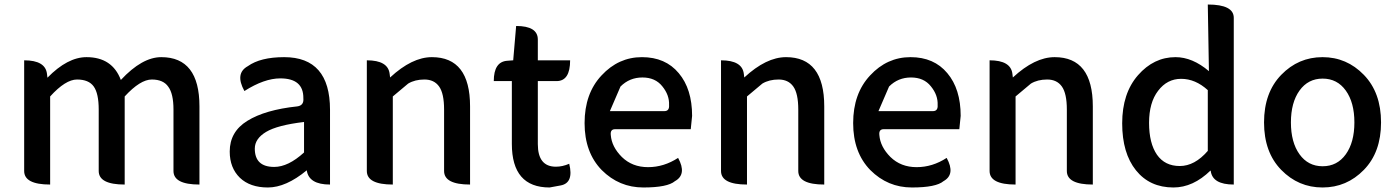

<svg xmlns="http://www.w3.org/2000/svg" viewBox="-20 -817 6182 850"><path d="M202 0Q87 0 87 -60V-550Q181 -550 188 -490L190 -473Q279 -564 363 -564Q477 -564 515 -463Q609 -564 694 -564Q863 -564 863 -346V0Q748 0 748 -60V-332Q748 -402 725 -433Q703 -465 652 -465Q601 -465 532 -390V0Q417 0 417 -60V-332Q417 -403 395 -434Q373 -465 321 -465Q270 -465 202 -390V0Z M1338 -63Q1246 13 1166 13Q1087 13 1042 -30Q997 -74 997 -146Q997 -234 1075 -282Q1154 -331 1296 -346Q1326 -350 1323 -382Q1324 -470 1221 -470Q1150 -470 1062 -414Q1019 -492 1077 -524Q1133 -564 1238 -564Q1441 -564 1441 -331V0Q1347 0 1338 -63ZM1194 -78Q1256 -78 1326 -142V-277Q1208 -263 1158 -233Q1108 -203 1108 -159Q1108 -78 1194 -78Z M1719 0Q1604 0 1604 -60V-550Q1698 -550 1705 -490L1707 -474Q1804 -564 1892 -564Q2061 -564 2061 -346V0Q1946 0 1946 -60V-332Q1946 -403 1924 -434Q1902 -465 1859 -465Q1817 -465 1787 -447L1719 -390V0Z M2413 13Q2246 13 2246 -180V-458H2166Q2166 -544 2226 -548L2252 -550L2265 -702Q2361 -702 2361 -642V-550H2504Q2504 -458 2444 -458H2361V-179Q2361 -79 2441 -79Q2470 -79 2500 -92Q2521 -7 2462 4Z M2982 -118Q3022 -45 2968 -15Q2935 13 2828 13Q2721 13 2644 -64Q2568 -142 2568 -272Q2568 -403 2643 -483Q2718 -564 2822 -564Q2926 -564 2985 -493Q3044 -423 3044 -304L3038 -245H2703Q2681 -245 2684 -219Q2688 -167 2733 -122Q2779 -77 2849 -77Q2919 -77 2982 -118ZM2680 -325H2921Q2944 -325 2942 -352Q2944 -396 2912 -435Q2881 -474 2824 -474Q2767 -474 2727 -434Z M3287 0Q3172 0 3172 -60V-550Q3266 -550 3273 -490L3275 -474Q3372 -564 3460 -564Q3629 -564 3629 -346V0Q3514 0 3514 -60V-332Q3514 -403 3492 -434Q3470 -465 3427 -465Q3385 -465 3355 -447L3287 -390V0Z M4171 -118Q4211 -45 4157 -15Q4124 13 4017 13Q3910 13 3833 -64Q3757 -142 3757 -272Q3757 -403 3832 -483Q3907 -564 4011 -564Q4115 -564 4174 -493Q4233 -423 4233 -304L4227 -245H3892Q3870 -245 3873 -219Q3877 -167 3922 -122Q3968 -77 4038 -77Q4108 -77 4171 -118ZM3869 -325H4110Q4133 -325 4131 -352Q4133 -396 4101 -435Q4070 -474 4013 -474Q3956 -474 3916 -434Z M4476 0Q4361 0 4361 -60V-550Q4455 -550 4462 -490L4464 -474Q4561 -564 4649 -564Q4818 -564 4818 -346V0Q4703 0 4703 -60V-332Q4703 -403 4681 -434Q4659 -465 4616 -465Q4574 -465 4544 -447L4476 -390V0Z M5175 13Q5070 13 5009 -63Q4948 -139 4948 -271Q4948 -404 5018 -484Q5088 -564 5184 -564Q5259 -564 5332 -502L5327 -797Q5442 -797 5442 -738V0Q5348 0 5340 -60L5339 -62Q5262 13 5175 13ZM5102 -132Q5137 -82 5203 -82Q5269 -82 5327 -149V-418Q5272 -468 5209 -468Q5147 -468 5107 -415Q5067 -363 5067 -273Q5067 -183 5102 -132Z M6018 -65Q5942 13 5835 13Q5728 13 5652 -65Q5576 -143 5576 -275Q5576 -407 5652 -485.5Q5728 -564 5835 -564Q5942 -564 6018 -485.5Q6094 -407 6094 -275Q6094 -143 6018 -65ZM5695 -275Q5695 -187 5733 -134Q5771 -81 5835.5 -81Q5900 -81 5938 -134Q5976 -187 5976 -275Q5976 -363 5938 -416Q5900 -469 5835.5 -469Q5771 -469 5733 -416Q5695 -363 5695 -275Z"/></svg>

Font: Swei Half Moon CJK TC
Style: Medium
Weight: 500
Version: Version 2.125